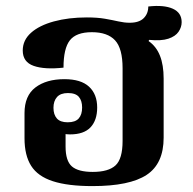

<svg xmlns="http://www.w3.org/2000/svg" viewBox="-20 -619 653 650"><path d="M293 11Q210 11 159 -5.5Q108 -22 85.5 -57.5Q63 -93 63 -151V-236Q63 -295 100 -323Q137 -351 198 -351Q254 -351 281.5 -325.5Q309 -300 309 -255Q309 -212 286.5 -188Q264 -164 217 -164Q195 -164 184 -171L202 -181V-123Q202 -74 223.5 -55.5Q245 -37 294 -37Q347 -37 371 -59Q395 -81 395 -142V-388Q395 -455 369.5 -482.5Q344 -510 291 -510Q238 -510 216.5 -482.5Q195 -455 195 -390Q131 -383 94 -396Q57 -409 57 -448Q57 -483 85 -508Q113 -533 162.5 -546.5Q212 -560 274 -560Q310 -560 335.5 -555.5Q361 -551 381 -546.5Q401 -542 419 -542Q451 -542 466.5 -557.5Q482 -573 482 -597Q535 -603 565 -589.5Q595 -576 595 -544Q595 -527 584.5 -511.5Q574 -496 550 -488Q526 -480 485 -484L483 -480Q509 -462 521.5 -430.5Q534 -399 534 -353V-153Q534 -65 476.5 -27Q419 11 293 11ZM209 -205Q235 -205 246.5 -218Q258 -231 258 -255Q258 -278 247 -291Q236 -304 210 -304Q185 -304 173 -290.5Q161 -277 161 -254Q161 -231 172.5 -218Q184 -205 209 -205Z"/></svg>

Font: Noto Serif Thai
Style: Regular
Weight: 400
Designer: Monotype Design Team
Foundry: Monotype Imaging Inc.
Version: Version 2.001